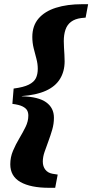

<svg xmlns="http://www.w3.org/2000/svg" viewBox="-20 -736 440 915"><path d="M39 -241 45 -314Q92 -320 117 -332.5Q142 -345 151 -363.5Q160 -382 160 -408Q160 -432 153.5 -456Q147 -480 140.5 -506Q134 -532 134 -560Q134 -613 163.5 -647.5Q193 -682 246.5 -699Q300 -716 372 -716H400L388 -652L367 -650Q337 -646 318.5 -632Q300 -618 292 -594.5Q284 -571 284 -540Q284 -526 285 -509Q286 -492 287 -475.5Q288 -459 288 -444Q288 -396 266 -360Q244 -324 198.5 -303.5Q153 -283 83 -278L85 -277Q163 -275 200 -248.5Q237 -222 237 -175Q237 -146 229 -118.5Q221 -91 211 -64Q201 -37 192.5 -12.5Q184 12 184 34Q184 57 196 72.5Q208 88 230 92L255 96L243 159H214Q126 159 77.5 131.5Q29 104 29 47Q29 13 42 -17.5Q55 -48 72 -76.5Q89 -105 102 -131.5Q115 -158 115 -185Q115 -200 109 -210.5Q103 -221 87 -229Q71 -237 39 -241Z"/></svg>

Font: Source Serif 4 Black
Style: Italic
Weight: 900
Italic angle: -12°
Designer: Frank Grießhammer
Foundry: Adobe Systems Incorporated
Version: Version 4.004;hotconv 1.0.116;makeotfexe 2.5.65601